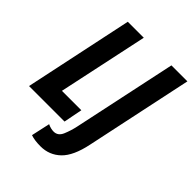

<svg xmlns="http://www.w3.org/2000/svg" viewBox="-262 -844 1189 1189"><g transform="rotate(45 332.5 -250.0)"><path d="M307 0 331 -123H161L287 -714H147L-4 0ZM520 -11 669 -714H529L384 -32Q375 10 358 51Q341 92 303 92Q278 92 251 79L224 202Q258 214 310 214Q387 214 441 162Q495 110 520 -11Z"/></g></svg>

Font: Noto Sans UI Condensed ExtraBold
Style: Italic
Weight: 800
Width: 3
Designer: Monotype Design Team
Foundry: Monotype Imaging Inc.
Version: 1.001